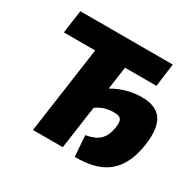

<svg xmlns="http://www.w3.org/2000/svg" viewBox="-152 -862 1071 1047"><g transform="rotate(30 384.0 -338.5)"><path d="M593 -452C537 -452 472 -437 413 -402L433 -545H631L650 -690H68L48 -545H245L168 0H356L394 -270C431 -295 461 -304 502 -304C538 -304 563 -298 552 -236C539 -163 507 -132 429 -118L439 13C598 15 709 -41 739 -232C765 -399 701 -452 593 -452Z"/></g></svg>

Font: Exo 2 Extra Bold
Style: Italic
Weight: 800
Italic angle: -8°
Designer: Natanael Gama
Version: Version 1.001;PS 001.001;hotconv 1.0.88;makeotf.lib2.5.64775